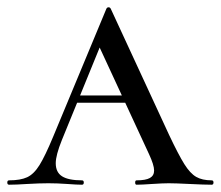

<svg xmlns="http://www.w3.org/2000/svg" viewBox="-25 -507 606 527"><path d="M186 -245H369L376 -225H171ZM556 0Q536 0 496 -2Q456 -4 438 -4Q422 -4 392 -2Q364 0 350 0Q346 0 346 -6Q346 -12 350 -12Q375 -12 386.5 -18.5Q398 -25 398 -39Q398 -54 384 -84L240 -395L272 -434L145 -123Q128 -81 128 -59Q128 -34 145.5 -23Q163 -12 200 -12Q205 -12 205 -6Q205 0 200 0Q186 0 160 -2Q132 -4 108 -4Q83 -4 49 -2Q19 0 0 0Q-5 0 -5 -6Q-5 -12 0 -12Q31 -12 49.5 -20.5Q68 -29 83.5 -54Q99 -79 121 -132L267 -483Q269 -487 273 -487Q277 -487 279 -483L439 -137Q465 -82 481 -56.5Q497 -31 513.5 -21.5Q530 -12 556 -12Q561 -12 561 -6Q561 0 556 0Z"/></svg>

Font: Cormorant SC Medium
Style: Regular
Weight: 500
Designer: Christian Thalmann (Catharsis Fonts)
Foundry: Catharsis Fonts
Version: Version 4.000